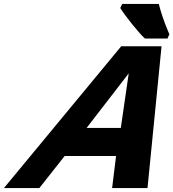

<svg xmlns="http://www.w3.org/2000/svg" viewBox="-20 -951 877 971"><path d="M726 0 797 -717H593L0 0H179L307 -162H567L547 0ZM418 -304 631 -580 591 -304ZM714 -756H827L837 -779L835 -781C807 -846 792 -896 784 -928V-931H598L588 -910L590 -908C611 -873 681 -785 712 -757Z"/></svg>

Font: Passageway
Style: BdSuIt
Weight: 700
Foundry: Ascender Corporation
Version: Version 1.11